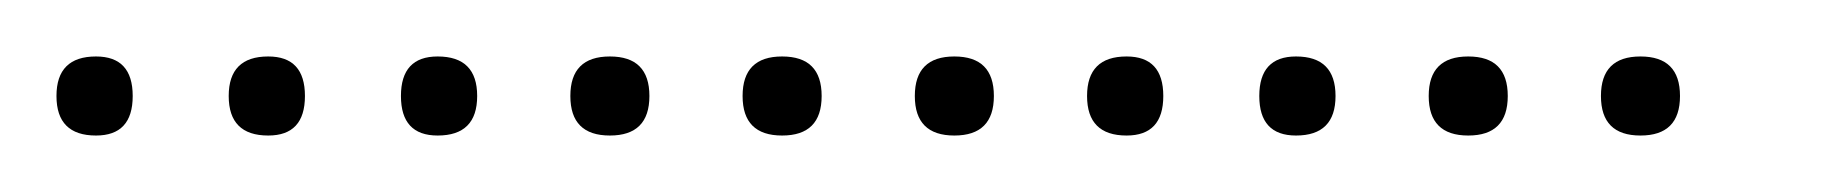

<svg xmlns="http://www.w3.org/2000/svg" viewBox="-20 -298 648 68"><path d="M14 -250Q0 -250 0 -264Q0 -278 14 -278Q27 -278 27 -264Q27 -250 14 -250ZM75 -250Q61 -250 61 -264Q61 -278 75 -278Q88 -278 88 -264Q88 -250 75 -250ZM135 -250Q122 -250 122 -264Q122 -278 135 -278Q149 -278 149 -264Q149 -250 135 -250ZM196 -250Q182 -250 182 -264Q182 -278 196 -278Q210 -278 210 -264Q210 -250 196 -250ZM257 -250Q243 -250 243 -264Q243 -278 257 -278Q271 -278 271 -264Q271 -250 257 -250ZM318 -250Q304 -250 304 -264Q304 -278 318 -278Q332 -278 332 -264Q332 -250 318 -250ZM379 -250Q365 -250 365 -264Q365 -278 379 -278Q392 -278 392 -264Q392 -250 379 -250ZM439 -250Q426 -250 426 -264Q426 -278 439 -278Q453 -278 453 -264Q453 -250 439 -250ZM500 -250Q486 -250 486 -264Q486 -278 500 -278Q514 -278 514 -264Q514 -250 500 -250ZM561 -250Q547 -250 547 -264Q547 -278 561 -278Q575 -278 575 -264Q575 -250 561 -250Z"/></svg>

Font: FRB American Cursive Just Xheight
Style: Italic
Weight: 400
Italic angle: -25°
Version: Version 2.0;Modular Font Editor K font №1